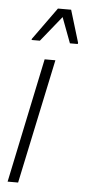

<svg xmlns="http://www.w3.org/2000/svg" viewBox="-53 -752 351 783"><g transform="rotate(5 123.0 -360.5)"><path d="M9 0 116 -510H160L52 0ZM56 -584 57 -589 152 -721H206L246 -589L245 -584H213L174 -688L90 -584Z"/></g></svg>

Font: Saira Condensed ExtraLight
Style: Italic
Weight: 250
Width: 3
Italic angle: -12°
Designer: Hector Gatti with collaboration of the Omnibus-Type team
Foundry: Omnibus-Type
Version: Version 1.101